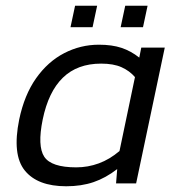

<svg xmlns="http://www.w3.org/2000/svg" viewBox="-20 -640 615 670"><path d="M226 -545 242 -620H319L303 -545ZM401 -545 417 -620H495L479 -545ZM211 10Q111 10 66.5 -45Q22 -100 47 -223Q65 -309 106 -367Q147 -425 204 -454.5Q261 -484 325 -484Q371 -484 404 -473Q437 -462 466 -439L473 -474H555L455 0H385L389 -50Q349 -19 306.5 -4.5Q264 10 211 10ZM246 -56Q287 -56 325 -70Q363 -84 397 -113L451 -371Q432 -393 404 -405.5Q376 -418 333 -418Q250 -418 199.5 -369Q149 -320 129 -223Q110 -130 134.5 -93Q159 -56 246 -56Z"/></svg>

Font: Kanit Light
Style: Italic
Weight: 300
Italic angle: -12°
Designer: Katatrad Team
Foundry: CadsonDemak
Version: Version 2.000; ttfautohint (v1.8.3)